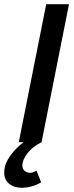

<svg xmlns="http://www.w3.org/2000/svg" viewBox="-57 -674 350 910"><path d="M47 216Q10 216 -13.5 197Q-37 178 -37 144Q-37 112 -20.5 83.5Q-4 55 17.5 33Q39 11 55 0H32L162 -654H270L140 0Q97 21 73 52.5Q49 84 49 110Q49 126 59.5 135.5Q70 145 85 145Q99 145 116 135L138 190Q119 202 94 209Q69 216 47 216Z"/></svg>

Font: Source Sans Pro SemiBold
Style: Italic
Weight: 600
Italic angle: -11°
Designer: Paul D. Hunt
Foundry: Adobe Systems Incorporated
Version: Version 1.095;hotconv 1.0.109;makeotfexe 2.5.65596